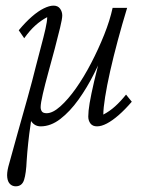

<svg xmlns="http://www.w3.org/2000/svg" viewBox="-20 -443 517 685"><path d="M429.7 -105.5 450.2 -80.1Q425.8 -51.8 403.3 -32.2Q380.9 -12.7 361.3 -2.4Q341.8 7.8 326.2 7.8Q310.5 7.8 302.7 -2.4Q294.9 -12.7 294.9 -27.3Q294.9 -45.9 299.8 -75.2Q304.7 -104.5 315.9 -152.8Q327.1 -201.2 347.7 -276.4H358.4Q340.8 -230.5 315.9 -180.7Q291 -130.9 260.3 -87.9Q229.5 -44.9 195.3 -18.6Q161.1 7.8 125 7.8Q103.5 7.8 90.8 -11.2Q78.1 -30.3 82 -59.6L96.7 -52.7Q93.8 -28.3 88.9 2.9Q84 34.2 80.6 67.4Q77.1 100.6 75.2 129.9Q73.2 175.8 65.9 198.7Q58.6 221.7 36.1 221.7Q24.4 221.7 16.1 213.9Q7.8 206.1 5.9 190.4Q3.9 174.8 9.8 151.4Q24.4 96.7 42.5 33.2Q60.5 -30.3 78.1 -93.3Q95.7 -156.2 108.4 -208Q117.2 -243.2 126.5 -277.3Q135.7 -311.5 142.1 -339.4Q148.4 -367.2 148.4 -381.8Q126 -370.1 106 -352.1Q85.9 -334 66.4 -306.6L46.9 -335Q71.3 -364.3 93.8 -383.8Q116.2 -403.3 136.2 -413.1Q156.2 -422.9 170.9 -422.9Q186.5 -422.9 194.3 -412.1Q202.1 -401.4 202.1 -387.7Q202.1 -376 194.3 -343.8Q186.5 -311.5 175.3 -269Q164.1 -226.6 152.3 -184.1Q140.6 -141.6 132.8 -107.9Q125 -74.2 125 -60.5Q125 -51.8 129.4 -45.4Q133.8 -39.1 146.5 -39.1Q168 -39.1 195.3 -63.5Q222.7 -87.9 251 -127.9Q279.3 -168 305.2 -217.8Q331.1 -267.6 351.6 -318.8Q372.1 -370.1 381.8 -415H433.6Q416 -357.4 400.4 -299.3Q384.8 -241.2 373 -189Q361.3 -136.7 355 -96.7Q348.6 -56.6 348.6 -34.2Q371.1 -45.9 390.6 -63.5Q410.2 -81.1 429.7 -105.5Z"/></svg>

Font: Crimson Pro ExtraLight
Style: Italic
Weight: 250
Italic angle: -12°
Designer: Jacques Le Bailly
Foundry: Baron von Fonthausen
Version: Version 1.003